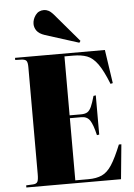

<svg xmlns="http://www.w3.org/2000/svg" viewBox="-63 -1030 750 1077"><g transform="rotate(-5 311.5 -491.5)"><path d="M41 0V-12L80 -14Q99 -15 105 -26Q111 -37 111 -69V-672Q111 -697 104.5 -706.5Q98 -716 76 -717L41 -718V-730H547L575 -541L562 -538Q532 -614 504.5 -652Q477 -690 445 -702Q413 -714 367 -714H318V-382H382Q405 -382 418 -390Q431 -398 440.5 -419Q450 -440 461 -479L474 -481V-260L461 -258Q447 -318 431 -342Q415 -366 383 -366H318V-16H392Q437 -16 468 -30Q499 -44 524 -82.5Q549 -121 579 -195H593L574 0ZM408 -783 219 -843Q186 -854 173.5 -872Q161 -890 161 -910Q161 -936 178 -959.5Q195 -983 226 -983Q238 -983 251 -976.5Q264 -970 278 -954L415 -793Z"/></g></svg>

Font: Literata 72pt ExtraBold
Style: Regular
Weight: 800
Designer: Latin by Veronika Burian and Jose Scaglione. Greek by Irene Vlachou. Cyrillic by Vera Evstafieva.
Foundry: TypeTogether
Version: Version 3.002